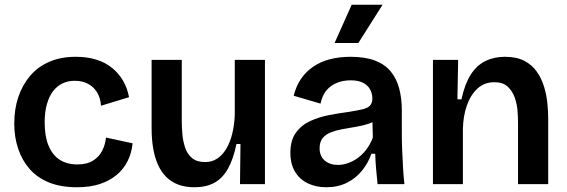

<svg xmlns="http://www.w3.org/2000/svg" viewBox="-20 -775 2387 808"><path d="M304 13Q236 13 186.5 -7Q137 -27 105 -63.5Q73 -100 56.5 -149Q40 -198 40 -255Q40 -316 57 -366.5Q74 -417 106.5 -455.5Q139 -494 187.5 -515Q236 -536 299 -536Q347 -536 385.5 -524Q424 -512 452 -489Q480 -466 498 -435Q516 -404 523 -366L405 -330Q403 -362 389 -385.5Q375 -409 351 -422Q327 -435 294 -435Q266 -435 243 -424Q220 -413 203.5 -391.5Q187 -370 177.5 -337Q168 -304 168 -260Q168 -201 184.5 -161.5Q201 -122 231.5 -102.5Q262 -83 306 -83Q346 -83 371.5 -99Q397 -115 410 -140.5Q423 -166 426 -196L538 -172Q534 -131 517 -97Q500 -63 470.5 -38.5Q441 -14 400 -0.5Q359 13 304 13Z M799 13Q760 13 730.5 2Q701 -9 679.5 -30.5Q658 -52 644.5 -82.5Q631 -113 624.5 -151.5Q618 -190 618 -237V-523H745V-265Q745 -240 747.5 -210.5Q750 -181 759 -154Q768 -127 788 -110Q808 -93 843 -93Q872 -93 894 -107.5Q916 -122 932 -148.5Q948 -175 957 -211Q966 -247 968 -290V-523H1095V-218V0H990L992 -169H975Q962 -105 939 -64.5Q916 -24 881.5 -5.5Q847 13 799 13Z M1353 13Q1310 13 1275.5 -3.5Q1241 -20 1221.5 -52.5Q1202 -85 1202 -132Q1202 -185 1225.5 -217Q1249 -249 1286.5 -266Q1324 -283 1366.5 -291Q1409 -299 1447 -304Q1484 -310 1505.5 -315Q1527 -320 1537 -330.5Q1547 -341 1547 -360Q1547 -382 1537 -399.5Q1527 -417 1507 -427Q1487 -437 1455 -437Q1426 -437 1399.5 -427Q1373 -417 1354.5 -395.5Q1336 -374 1329 -339L1216 -372Q1226 -413 1247 -443.5Q1268 -474 1299 -495Q1330 -516 1369.5 -526Q1409 -536 1455 -536Q1517 -536 1558.5 -520Q1600 -504 1624.5 -474Q1649 -444 1660 -402.5Q1671 -361 1671 -311V-214Q1671 -180 1672.5 -143.5Q1674 -107 1676 -70.5Q1678 -34 1682 0H1569Q1566 -29 1563 -61.5Q1560 -94 1559 -128H1543Q1530 -90 1504 -57.5Q1478 -25 1440 -6Q1402 13 1353 13ZM1402 -81Q1422 -81 1443 -88Q1464 -95 1484 -109Q1504 -123 1521 -145Q1538 -167 1549 -196L1547 -280L1572 -276Q1555 -262 1530.5 -254Q1506 -246 1478.5 -241.5Q1451 -237 1423.5 -232Q1396 -227 1373.5 -218.5Q1351 -210 1338 -194Q1325 -178 1325 -151Q1325 -118 1346.5 -99.5Q1368 -81 1402 -81ZM1488 -594H1388L1460 -755H1590Z M1802 0V-315V-523H1908L1905 -357H1922Q1936 -422 1961 -461Q1986 -500 2022.5 -518Q2059 -536 2105 -536Q2154 -536 2186.5 -519Q2219 -502 2239 -473.5Q2259 -445 2269.5 -410.5Q2280 -376 2283.5 -341Q2287 -306 2287 -276V0H2160V-260Q2160 -280 2158 -308Q2156 -336 2146.5 -363.5Q2137 -391 2117 -410Q2097 -429 2060 -429Q2018 -429 1989 -402Q1960 -375 1944.5 -330.5Q1929 -286 1928 -231V0Z"/></svg>

Font: Bricolage Grotesque SemiBold
Style: Regular
Weight: 600
Designer: Mathieu Triay
Foundry: Atelier Triay
Version: Version 1.000;gftools[0.9.30]